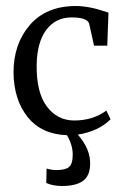

<svg xmlns="http://www.w3.org/2000/svg" viewBox="-20 -442 418 639"><path d="M25 -201Q25 -296 79.5 -359Q134 -422 233 -422Q278 -422 341 -400L337 -290H293L277 -362Q272 -384 218 -384Q165 -384 134 -342.5Q103 -301 102 -225Q101 -134 136 -87.5Q171 -41 227 -41Q289 -41 334 -74L348 -45Q308 -5 239 6Q282 55 280 106Q279 144 255.5 160.5Q232 177 187 177Q156 177 134 167L135 119Q152 124 168 124Q197 124 209.5 114Q222 104 222 72Q222 41 203 8Q118 5 72 -52.5Q26 -110 25 -201Z"/></svg>

Font: Aikya
Style: Regular
Weight: 400
Designer: Neelakash Kshetrimayum (Latin subset based on Merriweather by Eben Sorkin)
Foundry: Brand New Type
Version: Version 1.00 b005